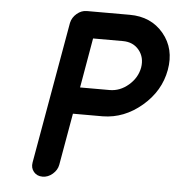

<svg xmlns="http://www.w3.org/2000/svg" viewBox="-51 -749 740 796"><g transform="rotate(5 319.0 -351.0)"><path d="M109 -56 213 -646Q218 -669 237 -685Q256 -701 278 -701H279H280H457Q546 -701 598 -638.5Q650 -576 634 -487Q618 -398 544.5 -335.5Q471 -273 382 -272H258L220 -56Q216 -34 197 -17.5Q178 -1 155 -1Q132 -1 118.5 -17Q105 -33 109 -56ZM523 -487Q530 -530 505.5 -560Q481 -590 438 -590H314L278 -383H401Q444 -383 479.5 -413.5Q515 -444 523 -487Z"/></g></svg>

Font: Quicksand
Style: Bold Italic
Weight: 700
Italic angle: -12°
Designer: Andrew Paglinawan
Foundry: Andrew Paglinawan
Version: 1.002